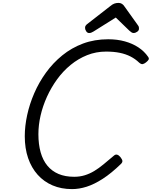

<svg xmlns="http://www.w3.org/2000/svg" viewBox="-20 -1286 1047 1325"><path d="M477 19Q403 19 343 -6.5Q283 -32 240 -80Q197 -128 174 -195Q151 -262 151 -346Q151 -416 167.5 -492Q184 -568 216.5 -643Q249 -718 297.5 -785Q346 -852 410 -904Q474 -956 553 -985.5Q632 -1015 727 -1015Q789 -1015 841.5 -1000.5Q894 -986 935 -959Q976 -932 1002 -894Q1010 -883 1005.5 -874.5Q1001 -866 987 -855Q974 -845 964 -843.5Q954 -842 940 -854Q914 -879 881 -896Q848 -913 806.5 -921.5Q765 -930 712 -930Q643 -930 581.5 -905.5Q520 -881 467.5 -838Q415 -795 374 -738.5Q333 -682 304 -618Q275 -554 260 -488.5Q245 -423 245 -360Q245 -290 260.5 -235Q276 -180 307 -142.5Q338 -105 384 -85.5Q430 -66 492 -66Q531 -66 565 -76.5Q599 -87 630.5 -106Q662 -125 694.5 -152Q727 -179 765 -211Q777 -222 788.5 -218.5Q800 -215 810 -203Q823 -187 824.5 -176.5Q826 -166 815 -155Q748 -90 689 -52Q630 -14 578 2.5Q526 19 477 19ZM595 -1058Q583 -1058 575 -1070Q567 -1082 567 -1093Q567 -1103 570.5 -1108Q574 -1113 578 -1117L740 -1243Q755 -1256 768.5 -1261Q782 -1266 798 -1266Q811 -1266 821.5 -1259.5Q832 -1253 840 -1240L933 -1110Q938 -1103 938.5 -1097.5Q939 -1092 939 -1087Q939 -1075 926 -1066.5Q913 -1058 904 -1058Q894 -1058 887 -1063Q880 -1068 872 -1075L779 -1165L626 -1069Q619 -1065 611.5 -1061.5Q604 -1058 595 -1058Z"/></svg>

Font: Playwrite RO
Style: Regular
Weight: 400
Designer: Veronika Burian, José Scaglione
Foundry: TypeTogether
Version: Version 1.002